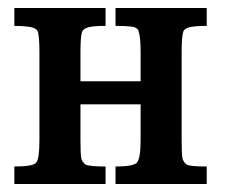

<svg xmlns="http://www.w3.org/2000/svg" viewBox="-20 -462 575 482"><path d="M182 -258H333V-331Q333 -369 328 -383Q328 -388 321 -392Q315 -397 270 -397V-442H499V-397Q469 -397 455.5 -393.5Q442 -390 440 -382Q438 -376 437 -363.5Q436 -351 436 -331V-111Q436 -94 436.5 -80.5Q437 -67 439 -61Q441 -58 442.5 -55Q444 -52 449 -49H448Q457 -44 499 -44V0H270V-44Q315 -44 324 -54Q333 -65 333 -111V-200H182V-111Q182 -94 182.5 -80.5Q183 -67 185 -61Q188 -54 195 -49H194Q204 -44 245 -44V0H16V-44Q64 -44 71 -54Q79 -63 79 -111V-331Q79 -368 75 -383Q72 -388 70 -389Q59 -397 16 -397V-442H245V-397Q215 -397 202 -393.5Q189 -390 186 -382Q184 -376 183 -363.5Q182 -351 182 -331Z"/></svg>

Font: New Athena Unicode
Style: Bold
Weight: 700
Designer: J. Rusten 1997; rev. by R. Hancock 2001, 2002, rev. by D. Mastronarde 2002-2021
Foundry: Society for Classical Studies (formerly American Philological Association)
Version: Version 5.008